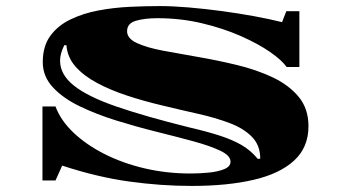

<svg xmlns="http://www.w3.org/2000/svg" viewBox="-20 -591 1132 633"><path d="M612 22Q511 22 406 7.5Q301 -7 185 -45L163 4H120V-240H163Q180 -194 222 -154Q264 -114 324 -83.5Q384 -53 456.5 -36Q529 -19 608 -19Q639 -19 669 -22Q699 -25 719.5 -33.5Q740 -42 740 -58Q740 -78 706.5 -94Q673 -110 618 -125Q563 -140 496.5 -156.5Q430 -173 364 -193.5Q298 -214 243 -240.5Q188 -267 154.5 -303Q121 -339 121 -386Q121 -439 146 -473Q171 -507 212.5 -527Q254 -547 304.5 -556.5Q355 -566 408 -568.5Q461 -571 507 -571Q549 -571 602 -566.5Q655 -562 711 -554.5Q767 -547 818.5 -537.5Q870 -528 910 -518Q913 -527 917 -536.5Q921 -546 924 -554H967V-370H925Q910 -392 870.5 -419.5Q831 -447 773 -472.5Q715 -498 645 -514.5Q575 -531 499 -531Q457 -531 428 -522.5Q399 -514 399 -488Q399 -464 431.5 -449Q464 -434 517 -424Q570 -414 634 -403Q698 -392 762 -376.5Q826 -361 879 -336Q932 -311 964.5 -272Q997 -233 997 -175Q997 -105 949.5 -61.5Q902 -18 815.5 2Q729 22 612 22ZM830 -67 838 -68Q838 -112 810.5 -140Q783 -168 736.5 -185.5Q690 -203 632 -216Q574 -229 512 -244Q453 -258 398.5 -276Q344 -294 300 -317.5Q256 -341 229 -371.5Q202 -402 199 -442H192Q178 -414 178 -391Q178 -345 224 -308.5Q270 -272 364.5 -239.5Q459 -207 604 -171Q664 -157 705.5 -143.5Q747 -130 777 -112.5Q807 -95 830 -67Z"/></svg>

Font: Diplomata
Style: Regular
Weight: 400
Designer: Eduardo Rodriguez Tunni
Foundry: Eduardo Rodriguez Tunni
Version: Version 1.002; ttfautohint (v1.8.4.7-5d5b);gftools[0.9.23]